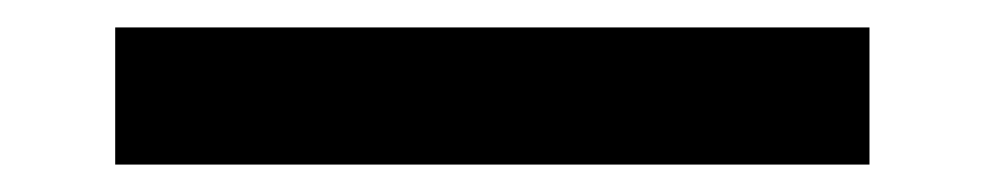

<svg xmlns="http://www.w3.org/2000/svg" viewBox="-20 -420 718 140"><path d="M614 -300H64V-400H614Z"/></svg>

Font: Bruno Ace SC
Style: Regular
Weight: 400
Version: Version 1.100; ttfautohint (v1.8.4.7-5d5b);gftools[0.9.27]